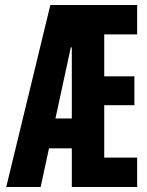

<svg xmlns="http://www.w3.org/2000/svg" viewBox="-20 -750 590 770"><path d="M5 0 182 -730H530V-612H398V-444H519V-328H398V-118H530V0H268V-560H264L143 0ZM120 -155V-275H333V-155Z"/></svg>

Font: M PLUS Code Latin SemiExpanded
Style: Bold
Weight: 700
Width: 6
Designer: Coji Morishita
Foundry: UNDERFOREST DESIGN
Version: Version 1.002; ttfautohint (v1.8.3)